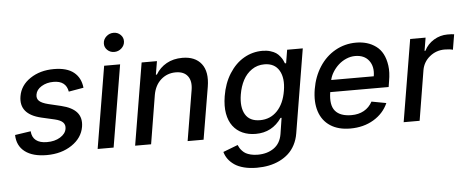

<svg xmlns="http://www.w3.org/2000/svg" viewBox="-58 -907 3098 1272"><g transform="rotate(-5 1490.5 -270.5)"><path d="M503.6 -412.3 404.5 -395.2Q392 -468.4 308.9 -468.4Q262.8 -468.4 228.7 -447.4Q194.6 -426.5 189.6 -394.2Q185 -367.9 202.1 -351.7Q219.1 -335.6 262.1 -324.9L345.9 -305Q418.7 -287.6 449.9 -250.9Q481.2 -214.1 471.6 -155.5Q459.2 -82 389.9 -35.5Q320.7 11 223 11Q130 11 78.3 -28.4Q26.6 -67.8 24.9 -139.9L130 -155.5Q132.8 -115.4 158.7 -95Q184.7 -74.6 231.5 -74.6Q283.4 -74.2 319.8 -96.6Q356.2 -119 361.5 -152Q365.8 -177.6 350.1 -194.1Q334.5 -210.6 296.2 -219.5L208.1 -239.7Q62.5 -273.8 83.1 -393.1Q95.2 -464.5 160.9 -508.5Q226.6 -552.6 318.5 -552.6Q405.2 -552.6 451 -515.6Q496.8 -478.7 503.6 -412.3Z M561.8 0 652.7 -545.5H758.9L668 0ZM727.6 -630.7Q700.3 -630.7 681.3 -649.3Q662.3 -668 663.7 -693.9Q664.8 -720.2 685.4 -738.8Q706 -757.5 733.7 -757.5Q761.4 -757.5 780.2 -738.8Q799 -720.2 797.6 -693.9Q796.5 -668 775.9 -649.3Q755.3 -630.7 727.6 -630.7Z M970.5 -323.9 917.3 0H811.1L902 -545.5H1003.9L989 -456.7H995.7Q1022.4 -501.8 1067.6 -527.2Q1112.9 -552.6 1172.9 -552.6Q1257.8 -552.6 1299.4 -499.3Q1340.9 -446 1324.6 -346.9L1266.3 0H1160.2L1215.9 -334.2Q1225.9 -393.5 1200.6 -427Q1175.4 -460.6 1121.1 -460.6Q1064.3 -460.6 1023.1 -424.4Q981.9 -388.1 970.5 -323.9Z M1602.6 215.9Q1555 215.9 1517 206.1Q1479 196.4 1453.8 179Q1428.6 161.6 1412.8 139.9Q1397 118.3 1389.9 92.3L1487.9 54.7Q1493.3 66.4 1498 74.8Q1502.8 83.1 1513.3 94.5Q1523.8 105.8 1536.4 112.9Q1549 120 1569.6 125.2Q1590.2 130.3 1615.8 130.3Q1679.3 130.3 1723 99.6Q1766.7 68.9 1777 7.8L1793.7 -99.4H1786.9Q1723.7 -8.2 1614.7 -8.2Q1566.1 -8.2 1527.3 -25.4Q1488.6 -42.6 1463.2 -76.3Q1437.9 -110.1 1429 -159.8Q1420.1 -209.5 1430.8 -274.9Q1444.6 -359.7 1484.9 -423.3Q1525.2 -486.9 1582.2 -519.7Q1639.2 -552.6 1705.3 -552.6Q1734.4 -552.6 1757.8 -545.5Q1781.2 -538.4 1795.3 -528.9Q1809.3 -519.5 1820.8 -504.8Q1832.4 -490.1 1837.2 -480.3Q1842 -470.5 1847.3 -457H1855.1L1869.7 -545.5H1973.7L1881.4 12.1Q1874.6 53.3 1856.9 87.2Q1839.1 121.1 1813.2 144.7Q1787.3 168.3 1753.9 184.5Q1720.5 200.6 1682.5 208.3Q1644.5 215.9 1602.6 215.9ZM1650.9 -96.2Q1719.1 -96.2 1764.9 -144Q1810.7 -191.8 1824.6 -276.3Q1838.8 -360.4 1808.6 -411.4Q1778.4 -462.4 1710.6 -462.4Q1663.7 -462.4 1627.1 -437.3Q1590.6 -412.3 1568.7 -371.1Q1546.9 -329.9 1538 -276.3Q1524.5 -193.2 1552.9 -144.7Q1581.3 -96.2 1650.9 -96.2Z M2241.8 11Q2162.3 11 2109.2 -23.6Q2056.1 -58.2 2035.5 -121.6Q2014.9 -185 2029.1 -269.2Q2043 -352.3 2084.7 -416.7Q2126.4 -481.2 2189.8 -516.9Q2253.2 -552.6 2328.1 -552.6Q2366.5 -552.6 2399.3 -543Q2432.2 -533.4 2460.2 -512.8Q2488.3 -492.2 2505.1 -460Q2522 -427.9 2528.4 -382.6Q2534.8 -337.4 2524.1 -278.4L2518.1 -240.8H2129.6Q2116.1 -154.8 2149.3 -115.8Q2182.5 -76.7 2257.5 -76.7Q2304.3 -76.7 2339.8 -96.4Q2375.4 -116.1 2396.3 -154.5L2493.6 -136.4Q2463.8 -68.9 2397 -28.9Q2330.3 11 2241.8 11ZM2143.1 -320.3H2426.1Q2436.8 -383.5 2406.2 -424.2Q2375.7 -464.8 2314.3 -464.8Q2284.1 -464.8 2255 -452.2Q2225.9 -439.6 2203.5 -419.2Q2181.1 -398.8 2165 -372.9Q2148.8 -346.9 2143.1 -320.3Z M2596.9 0 2687.9 -545.5H2790.5L2775.9 -458.8H2781.6Q2803.3 -502.5 2845.5 -528.1Q2887.8 -553.6 2936.1 -553.6Q2968 -553.6 2980.8 -551.1L2963.8 -449.6Q2942.8 -456 2908.7 -456Q2852.6 -456 2810 -421.3Q2767.4 -386.7 2757.8 -333.1L2703.1 0Z"/></g></svg>

Font: Karasuma Gothic
Style: Medium Italic
Weight: 500
Italic angle: 9.39998°
Designer: Rasmus Andersson / Ryoko Nishizuka
Foundry: Genbu
Version: Version 1.00